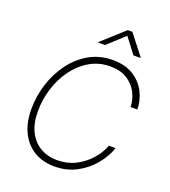

<svg xmlns="http://www.w3.org/2000/svg" viewBox="-167 -1065 1058 1195"><g transform="rotate(20 362.0 -467.0)"><path d="M332 9.8Q253.4 9.8 195.8 -25.4Q138.2 -60.5 106.9 -125Q75.7 -189.5 75.7 -277.3Q75.7 -362.3 101.6 -444.1Q127.4 -525.9 176.5 -592.3Q225.6 -658.7 294.7 -698Q363.8 -737.3 450.2 -737.3Q532.2 -737.3 586.9 -702.6Q641.6 -668 668.9 -613.8Q696.3 -559.6 696.8 -500H652.3Q650.9 -550.3 627.4 -594.7Q604 -639.2 559.3 -667Q514.6 -694.8 448.7 -694.8Q374.5 -694.8 314 -659.9Q253.4 -625 209.7 -565.7Q166 -506.3 142.3 -431.9Q118.7 -357.4 118.7 -278.8Q118.7 -198.2 146.7 -143.3Q174.8 -88.4 223.6 -60.5Q272.5 -32.7 334 -32.7Q400.9 -32.7 455.8 -60.5Q510.7 -88.4 549.8 -133.1Q588.9 -177.7 607.4 -227.5H651.9Q631.8 -168.5 587.2 -114Q542.5 -59.6 477.8 -24.9Q413.1 9.8 332 9.8ZM370.1 -808.1H324.7L325.2 -811.5L471.7 -943.8H502.4L605.5 -811.5L604.5 -808.1H558.6L481.4 -909.7Z"/></g></svg>

Font: Inter Extra Light
Style: Italic
Weight: 200
Italic angle: -9.39999°
Designer: Rasmus Andersson
Foundry: rsms
Version: Version 4.000;git-3c8e0fc